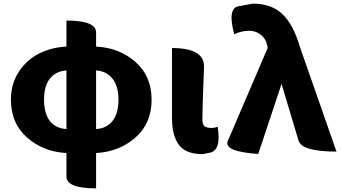

<svg xmlns="http://www.w3.org/2000/svg" viewBox="-20 -833 1872 1055"><path d="M508 202Q345 202 345 137V8Q218 1 129 -77Q40 -155 40 -285Q40 -372 83 -438Q127 -505 195 -539Q263 -573 345 -577V-720Q508 -720 508 -655V-577Q635 -571 724 -493Q813 -415 813 -285Q813 -155 724 -77Q635 1 508 8V202ZM254 -168Q287 -127 345 -124V-446Q287 -442 254 -401Q222 -360 222 -285Q222 -210 254 -168ZM598 -401Q566 -442 508 -446V-124Q565 -127 598 -168Q631 -210 631 -285Q631 -360 598 -401Z M1094 14Q1001 14 963 -37Q925 -88 925 -185V-569Q1105 -569 1101 -464Q1092 -231 1092 -179Q1092 -151 1103 -140Q1115 -130 1141 -130Q1161 -130 1176 -137Q1197 -6 1133 6Z M1399 13Q1207 0 1232 -59L1451 -570L1448 -585Q1440 -622 1412 -643Q1384 -664 1349 -664Q1308 -664 1267 -645Q1228 -789 1292 -799L1370 -813Q1470 -813 1530 -757Q1591 -701 1628 -575L1829 0Q1637 0 1620 -62L1527 -372Z"/></svg>

Font: Swei Half Moon CJK SC
Style: Black
Weight: 900
Version: Version 2.071